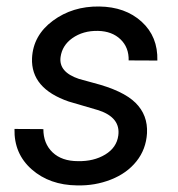

<svg xmlns="http://www.w3.org/2000/svg" viewBox="-20 -558 545 588"><path d="M342.3 -143.1Q349.6 -197.8 282.2 -220.2L190.4 -247.1Q74.2 -287.1 78.1 -379.9Q81.5 -449.7 141.8 -494.4Q202.1 -539.1 283.7 -538.1Q363.8 -537.1 413.8 -491.5Q463.9 -445.8 461.9 -372.6L374 -373Q375 -412.6 349.1 -437.5Q323.2 -462.4 280.3 -463.4Q234.4 -464.4 201.2 -440.9Q170.4 -418.9 165.5 -383.3Q159.2 -337.4 221.7 -316.4L266.1 -304.2Q356.9 -280.8 395 -243.2Q433.1 -205.6 430.2 -149.9Q427.2 -100.6 397.9 -64Q368.7 -27.3 319.8 -8.1Q271 11.2 215.8 9.8Q131.8 8.8 77.1 -39.3Q22.5 -87.4 24.4 -163.1L112.8 -162.6Q112.8 -118.2 141.1 -91.3Q169.4 -64.5 218.8 -64.5Q267.1 -63.5 302.2 -84.7Q337.4 -106 342.3 -143.1Z"/></svg>

Font: Roboto
Style: Italic
Weight: 400
Italic angle: -12°
Designer: Google
Version: Version 2.134; 2016; ttfautohint (v1.6)